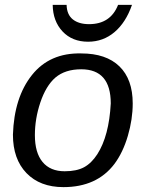

<svg xmlns="http://www.w3.org/2000/svg" viewBox="-20 -757 596 787"><path d="M524 -333Q524 -268 504 -200Q484 -132 449 -85Q377 10 240 10Q144 10 88.5 -47.5Q33 -105 33 -205Q38 -358 111 -449.5Q184 -541 313 -538Q415 -538 469.5 -485Q524 -432 524 -333ZM434 -333Q434 -473 313 -473Q247 -473 207 -439Q168 -405 145 -336Q123 -270 123 -203Q123 -131 154.5 -93Q186 -55 245 -55Q294 -55 324.5 -71.5Q355 -88 379 -125Q427 -200 434 -333ZM341 -586Q276 -586 236.5 -628Q197 -670 196 -737H253Q254 -697 278.5 -677.5Q303 -658 345 -658Q433 -658 464 -737H521Q496 -665 449.5 -625.5Q403 -586 341 -586Z"/></svg>

Font: Libra Sans
Style: Italic
Weight: 400
Italic angle: -12°
Foundry: Context Ltd
Version: Version 1.002